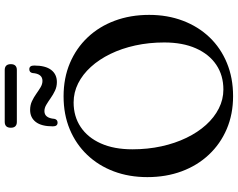

<svg xmlns="http://www.w3.org/2000/svg" viewBox="-119 -893 1030 832"><g transform="rotate(-90 396.0 -477.0)"><path d="M394.5 -716.5Q474 -716.5 538.8 -689Q603.5 -661.5 650.2 -612Q697 -562.5 722.2 -494.8Q747.5 -427 747.5 -345.5Q747.5 -266 722.2 -199.5Q697 -133 650.5 -84.2Q604 -35.5 539.2 -8.8Q474.5 18 395.5 18Q317 18 252.8 -9.5Q188.5 -37 141.8 -86.8Q95 -136.5 69.8 -204.2Q44.5 -272 44.5 -353.5Q44.5 -433 69.5 -499.2Q94.5 -565.5 141 -614.2Q187.5 -663 251.8 -689.8Q316 -716.5 394.5 -716.5ZM628 -280.5Q628 -346.5 615 -405.8Q602 -465 578.2 -513.8Q554.5 -562.5 522 -598.2Q489.5 -634 450.5 -653.5Q411.5 -673 368 -673Q307.5 -673 261.8 -642.5Q216 -612 190.5 -555Q165 -498 165 -418.5Q165 -352 178 -292.5Q191 -233 214.8 -184Q238.5 -135 270.8 -99.2Q303 -63.5 342 -43.8Q381 -24 424 -24Q485.5 -24 531.2 -54.8Q577 -85.5 602.5 -143Q628 -200.5 628 -280.5ZM456.5 -745.5Q436 -745.5 418.8 -753.8Q401.5 -762 386.8 -772.5Q372 -783 358.2 -791.2Q344.5 -799.5 330.5 -799.5Q300.5 -799.5 297 -756.5Q294 -742.5 280.5 -742.5Q264.5 -742.5 264.5 -763Q264.5 -812.5 283.5 -837Q302.5 -861.5 335.5 -861.5Q356.5 -861.5 373.5 -853.5Q390.5 -845.5 405.2 -835Q420 -824.5 433.8 -816.2Q447.5 -808 461.5 -808Q492.5 -808 495.5 -851Q498 -865 512 -865Q528 -865 528 -844Q528 -795 509 -770.2Q490 -745.5 456.5 -745.5ZM258.5 -945Q258.5 -958.5 265 -965Q271.5 -971.5 283.5 -971.5H509Q521 -971.5 527.5 -965Q534 -958.5 534 -945Q534 -932 527.5 -925.5Q521 -919 509 -919H283.5Q271.5 -919 265 -925.5Q258.5 -932 258.5 -945Z"/></g></svg>

Font: Fraunces 18pt
Style: Regular
Weight: 400
Version: Version 1.000;[b76b70a41]